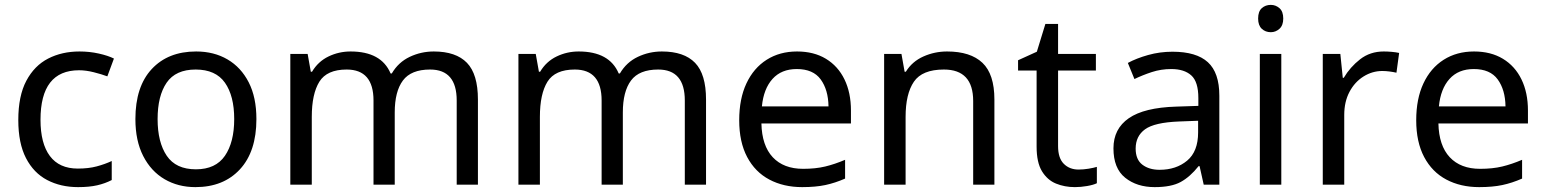

<svg xmlns="http://www.w3.org/2000/svg" viewBox="-20 -757 6334 787"><path d="M300 10Q229 10 173.5 -19Q118 -48 86.5 -109Q55 -170 55 -265Q55 -364 88 -426Q121 -488 177.5 -517Q234 -546 306 -546Q347 -546 385 -537.5Q423 -529 447 -517L420 -444Q396 -453 364 -461Q332 -469 304 -469Q146 -469 146 -266Q146 -169 184.5 -117.5Q223 -66 299 -66Q343 -66 376.5 -75Q410 -84 438 -97V-19Q411 -5 378.5 2.5Q346 10 300 10Z M1031 -269Q1031 -136 963.5 -63Q896 10 781 10Q710 10 654.5 -22.5Q599 -55 567 -117.5Q535 -180 535 -269Q535 -402 602 -474Q669 -546 784 -546Q857 -546 912.5 -513.5Q968 -481 999.5 -419.5Q1031 -358 1031 -269ZM626 -269Q626 -174 663.5 -118.5Q701 -63 783 -63Q864 -63 902 -118.5Q940 -174 940 -269Q940 -364 902 -418Q864 -472 782 -472Q700 -472 663 -418Q626 -364 626 -269Z M1758 -546Q1849 -546 1894 -499.5Q1939 -453 1939 -349V0H1852V-345Q1852 -472 1743 -472Q1665 -472 1631.5 -427Q1598 -382 1598 -296V0H1511V-345Q1511 -472 1401 -472Q1320 -472 1289 -422Q1258 -372 1258 -278V0H1170V-536H1241L1254 -463H1259Q1284 -505 1326.5 -525.5Q1369 -546 1417 -546Q1543 -546 1581 -456H1586Q1613 -502 1659.5 -524Q1706 -546 1758 -546Z M2693 -546Q2784 -546 2829 -499.5Q2874 -453 2874 -349V0H2787V-345Q2787 -472 2678 -472Q2600 -472 2566.5 -427Q2533 -382 2533 -296V0H2446V-345Q2446 -472 2336 -472Q2255 -472 2224 -422Q2193 -372 2193 -278V0H2105V-536H2176L2189 -463H2194Q2219 -505 2261.5 -525.5Q2304 -546 2352 -546Q2478 -546 2516 -456H2521Q2548 -502 2594.5 -524Q2641 -546 2693 -546Z M3247 -546Q3316 -546 3365.5 -516Q3415 -486 3441.5 -431.5Q3468 -377 3468 -304V-251H3101Q3103 -160 3147.5 -112.5Q3192 -65 3272 -65Q3323 -65 3362.5 -74.5Q3402 -84 3444 -102V-25Q3403 -7 3363 1.5Q3323 10 3268 10Q3192 10 3133.5 -21Q3075 -52 3042.5 -113.5Q3010 -175 3010 -264Q3010 -352 3039.5 -415Q3069 -478 3122.5 -512Q3176 -546 3247 -546ZM3246 -474Q3183 -474 3146.5 -433.5Q3110 -393 3103 -321H3376Q3375 -389 3344 -431.5Q3313 -474 3246 -474Z M3862 -546Q3958 -546 4007 -499.5Q4056 -453 4056 -349V0H3969V-343Q3969 -472 3849 -472Q3760 -472 3726 -422Q3692 -372 3692 -278V0H3604V-536H3675L3688 -463H3693Q3719 -505 3765 -525.5Q3811 -546 3862 -546Z M4401 -62Q4421 -62 4442 -65.5Q4463 -69 4476 -73V-6Q4462 1 4436 5.5Q4410 10 4386 10Q4344 10 4308.5 -4.5Q4273 -19 4251 -55Q4229 -91 4229 -156V-468H4153V-510L4230 -545L4265 -659H4317V-536H4472V-468H4317V-158Q4317 -109 4340.5 -85.5Q4364 -62 4401 -62Z M4786 -545Q4884 -545 4931 -502Q4978 -459 4978 -365V0H4914L4897 -76H4893Q4858 -32 4819.5 -11Q4781 10 4713 10Q4640 10 4592 -28.5Q4544 -67 4544 -149Q4544 -229 4607 -272.5Q4670 -316 4801 -320L4892 -323V-355Q4892 -422 4863 -448Q4834 -474 4781 -474Q4739 -474 4701 -461.5Q4663 -449 4630 -433L4603 -499Q4638 -518 4686 -531.5Q4734 -545 4786 -545ZM4812 -259Q4712 -255 4673.5 -227Q4635 -199 4635 -148Q4635 -103 4662.5 -82Q4690 -61 4733 -61Q4801 -61 4846 -98.5Q4891 -136 4891 -214V-262Z M5189 -737Q5209 -737 5224.5 -723.5Q5240 -710 5240 -681Q5240 -653 5224.5 -639Q5209 -625 5189 -625Q5167 -625 5152 -639Q5137 -653 5137 -681Q5137 -710 5152 -723.5Q5167 -737 5189 -737ZM5232 -536V0H5144V-536Z M5652 -546Q5667 -546 5684.5 -544.5Q5702 -543 5715 -540L5704 -459Q5691 -462 5675.5 -464Q5660 -466 5646 -466Q5605 -466 5569 -443.5Q5533 -421 5511.5 -380.5Q5490 -340 5490 -286V0H5402V-536H5474L5484 -438H5488Q5514 -482 5555 -514Q5596 -546 5652 -546Z M6022 -546Q6091 -546 6140.5 -516Q6190 -486 6216.5 -431.5Q6243 -377 6243 -304V-251H5876Q5878 -160 5922.5 -112.5Q5967 -65 6047 -65Q6098 -65 6137.5 -74.5Q6177 -84 6219 -102V-25Q6178 -7 6138 1.5Q6098 10 6043 10Q5967 10 5908.5 -21Q5850 -52 5817.5 -113.5Q5785 -175 5785 -264Q5785 -352 5814.5 -415Q5844 -478 5897.5 -512Q5951 -546 6022 -546ZM6021 -474Q5958 -474 5921.5 -433.5Q5885 -393 5878 -321H6151Q6150 -389 6119 -431.5Q6088 -474 6021 -474Z"/></svg>

Font: Noto Sans Carian
Style: Regular
Weight: 400
Designer: Monotype Design Team
Foundry: Monotype Imaging Inc.
Version: Version 2.002; ttfautohint (v1.8.4.7-5d5b)